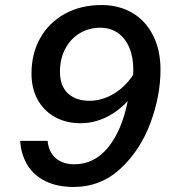

<svg xmlns="http://www.w3.org/2000/svg" viewBox="-20 -730 690 762"><path d="M105 -438Q105 -518 140 -579.5Q175 -641 238 -675.5Q301 -710 383 -710Q452 -710 505 -679Q558 -648 587.5 -589.5Q617 -531 617 -453Q617 -350 577 -242Q537 -134 458.5 -61Q380 12 272 12Q208 12 161.5 -10.5Q115 -33 89.5 -74Q64 -115 60 -171H169Q173 -127 201 -102.5Q229 -78 275 -78Q355 -78 409.5 -145.5Q464 -213 487 -329Q448 -287 400 -264Q352 -241 299 -241Q243 -241 199 -265Q155 -289 130 -333.5Q105 -378 105 -438ZM335 -330Q384 -330 430 -357Q476 -384 508 -432Q509 -440 509 -454Q509 -504 493 -541.5Q477 -579 447.5 -599.5Q418 -620 378 -620Q332 -620 295.5 -597.5Q259 -575 238.5 -535.5Q218 -496 218 -445Q218 -389 249.5 -359.5Q281 -330 335 -330Z"/></svg>

Font: Azeret Mono
Style: Italic
Weight: 400
Italic angle: -12°
Designer: Martin Vácha
Foundry: Displaay
Version: Version 1.000; Glyphs 3.0.3, build 3074